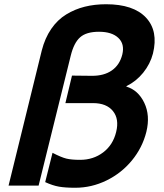

<svg xmlns="http://www.w3.org/2000/svg" viewBox="-20 -865 765 896"><path d="M663.1 -250Q644.5 -175.8 595.5 -116.2Q546.4 -56.6 476.8 -22.7Q407.2 11.2 331.1 11.2Q284.7 11.2 255.4 6.1Q226.1 1 190.9 -15.1L225.1 -151.9Q265.6 -130.9 289.3 -125Q313 -119.1 354 -119.1Q415.5 -119.1 461.4 -153.8Q507.3 -188.5 522 -249Q537.1 -309.6 507.1 -346.7Q477.1 -383.8 414.1 -383.8H285.2L315.9 -512.2L408.2 -511.2Q465.3 -510.7 502 -536.4Q538.6 -562 550.8 -610.8Q562.5 -659.7 532.2 -688.2Q502 -716.8 441.9 -716.8Q382.8 -716.8 353.8 -690.9Q324.7 -665 310.1 -605L160.2 1H20L174.8 -628.9Q189.5 -687 219 -730Q248.5 -772.9 289.1 -797.6Q329.6 -822.3 375.5 -833.7Q421.4 -845.2 475.1 -845.2Q602.5 -845.2 661.1 -783Q719.7 -720.7 693.8 -615.2Q681.2 -566.4 648.2 -525.6Q615.2 -484.9 569.8 -462.9V-460.9Q625 -444.3 653.3 -385.3Q681.6 -326.2 663.1 -250Z"/></svg>

Font: Sinkin Sans 600 SemiBold Italic
Style: Regular
Weight: 600
Italic angle: -112°
Designer: Keith Bates
Foundry: K-Type
Version: Sinkin Sans (version 1.0)  by Keith Bates   •   © 2014   www